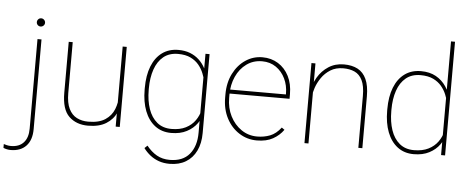

<svg xmlns="http://www.w3.org/2000/svg" viewBox="-128 -900 3095 1262"><g transform="rotate(5 1419.5 -268.5)"><path d="M117.2 -528.3V63Q117.2 135.7 80.3 174.6Q43.5 213.4 -22 213.4Q-34.2 213.4 -46.1 210.9Q-58.1 208.5 -69.8 203.6V178.2Q-62 181.2 -48.8 184.1Q-35.6 187 -22 187Q32.2 187 61.5 154.5Q90.8 122.1 90.8 63V-528.3ZM103.5 -612.3Q92.3 -612.3 84.5 -620.1Q76.7 -627.9 76.7 -639.2Q76.7 -650.4 84.5 -658.4Q92.3 -666.5 103.5 -666.5Q114.7 -666.5 122.8 -658.4Q130.9 -650.4 130.9 -639.2Q130.9 -627.9 122.8 -620.1Q114.7 -612.3 103.5 -612.3Z M652.8 -528.3H679.7V0H652.8V-122.1ZM679.7 -207.5Q679.7 -145 657.7 -95.9Q635.7 -46.9 589.6 -18.6Q543.5 9.8 470.7 9.8Q393.1 9.8 345 -36.4Q296.9 -82.5 296.9 -192.9V-528.3H323.2V-191.9Q323.2 -127.4 342.3 -88.9Q361.3 -50.3 394.5 -33.4Q427.7 -16.6 469.7 -16.6Q541 -16.6 582 -43.9Q623 -71.3 640.1 -115Q657.2 -158.7 657.2 -206.5Z M1026.4 212.9Q987.8 212.9 955.8 201.7Q923.8 190.4 898.2 170.2Q872.6 149.9 853.5 124L872.1 106.4Q902.8 145 939.7 166Q976.6 187 1025.4 187Q1111.3 187 1155.3 134.3Q1199.2 81.5 1199.2 -7.3V-412.1V-528.3H1226.1V-7.3Q1226.1 60.1 1202.1 109.6Q1178.2 159.2 1133.5 186Q1088.9 212.9 1026.4 212.9ZM1019.5 9.8Q957 9.8 912.6 -23.9Q868.2 -57.6 844.7 -118.2Q821.3 -178.7 821.3 -259.3V-269.5Q821.3 -353 845 -413.1Q868.7 -473.1 913.3 -505.6Q958 -538.1 1020.5 -538.1Q1063.5 -538.1 1097.4 -524.9Q1131.3 -511.7 1156.7 -488Q1182.1 -464.4 1198.7 -432.6Q1215.3 -400.9 1224.1 -363.8V-148.4Q1215.8 -106.9 1190.2 -70.8Q1164.6 -34.7 1121.8 -12.5Q1079.1 9.8 1019.5 9.8ZM1019 -16.6Q1074.7 -16.6 1113.3 -36.1Q1151.9 -55.7 1174.8 -88.4Q1197.8 -121.1 1206.5 -160.6V-346.2Q1201.2 -370.6 1189.9 -399.2Q1178.7 -427.7 1157.7 -453.4Q1136.7 -479 1103.3 -495.4Q1069.8 -511.7 1020 -511.7Q961.9 -511.7 923.8 -480.5Q885.7 -449.2 866.9 -394.5Q848.1 -339.8 848.1 -269.5V-259.3Q848.1 -189 866.9 -134.3Q885.7 -79.6 923.6 -48.1Q961.4 -16.6 1019 -16.6Z M1584.5 9.8Q1520.5 9.8 1467.8 -23.9Q1415 -57.6 1384 -116.9Q1353 -176.3 1353 -252.9V-274.4Q1353 -351.6 1383.1 -411.1Q1413.1 -470.7 1463.4 -504.4Q1513.7 -538.1 1574.7 -538.1Q1633.3 -538.1 1678.7 -509.8Q1724.1 -481.4 1749.8 -430.7Q1775.4 -379.9 1775.4 -312.5V-281.7H1370.1V-308.1H1749V-314.5Q1749 -367.7 1727.5 -412.4Q1706.1 -457 1667 -484.4Q1627.9 -511.7 1574.7 -511.7Q1516.6 -511.7 1472.4 -479.7Q1428.2 -447.8 1403.8 -393.8Q1379.4 -339.8 1379.4 -274.4V-252.9Q1379.4 -187 1406.5 -133.3Q1433.6 -79.6 1480 -47.9Q1526.4 -16.1 1584.5 -16.1Q1629.9 -16.1 1669.2 -31.2Q1708.5 -46.4 1741.2 -88.9L1759.8 -75.7Q1733.4 -38.1 1690.7 -14.2Q1647.9 9.8 1584.5 9.8Z M1924.8 0H1898.4V-528.3H1924.8V-415.5ZM1906.2 -337.4Q1913.1 -389.6 1939.9 -435.3Q1966.8 -481 2010.7 -509.5Q2054.7 -538.1 2112.3 -538.1Q2166 -538.1 2203.4 -518.3Q2240.7 -498.5 2260.5 -455.3Q2280.3 -412.1 2280.3 -341.8V0H2253.9V-341.8Q2253.9 -409.2 2235.6 -446Q2217.3 -482.9 2185.1 -497.6Q2152.8 -512.2 2110.8 -512.2Q2061 -512.2 2025.6 -490Q1990.2 -467.8 1967.5 -434.6Q1944.8 -401.4 1933.3 -367.2Q1921.9 -333 1920.4 -309.6Z M2619.6 9.8Q2557.1 9.8 2512.7 -23.9Q2468.3 -57.6 2444.8 -118.2Q2421.4 -178.7 2421.4 -259.3V-269.5Q2421.4 -353 2445.1 -413.1Q2468.8 -473.1 2513.4 -505.6Q2558.1 -538.1 2620.6 -538.1Q2678.2 -538.1 2719.5 -515.1Q2760.7 -492.2 2786.9 -452.9Q2813 -413.6 2824.2 -363.8V-148.4Q2815.9 -106.9 2790.3 -70.8Q2764.6 -34.7 2721.9 -12.5Q2679.2 9.8 2619.6 9.8ZM2619.1 -16.6Q2674.8 -16.6 2713.9 -36.1Q2752.9 -55.7 2776.4 -88.4Q2799.8 -121.1 2808.6 -160.6V-346.2Q2803.2 -370.6 2791.7 -399.2Q2780.3 -427.7 2759 -453.4Q2737.8 -479 2703.9 -495.4Q2669.9 -511.7 2620.1 -511.7Q2562 -511.7 2523.9 -480.5Q2485.8 -449.2 2467.3 -394.5Q2448.7 -339.8 2448.7 -269.5V-259.3Q2448.7 -189 2467.3 -134.3Q2485.8 -79.6 2523.7 -48.1Q2561.5 -16.6 2619.1 -16.6ZM2799.8 0V-102.5V-750H2826.2V0Z"/></g></svg>

Font: Heebo Thin
Style: Regular
Weight: 250
Designer: Oded Ezer
Foundry: Ezer Type House
Version: Version 3.100